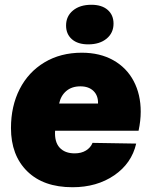

<svg xmlns="http://www.w3.org/2000/svg" viewBox="-20 -775 637 805"><path d="M26 -238Q26 -330 62.5 -401.5Q99 -473 166.5 -513.5Q234 -554 323 -554Q399 -554 455 -522.5Q511 -491 540.5 -435Q570 -379 570 -307Q570 -269 561 -227H211Q208 -180 230 -156Q252 -132 293 -132Q321 -132 340.5 -144Q360 -156 368 -176L551 -173Q532 -90 459 -40Q386 10 284 10Q162 10 94 -57Q26 -124 26 -238ZM391 -341Q392 -374 372 -393.5Q352 -413 317 -413Q281 -413 258 -393.5Q235 -374 228 -341ZM257 -668Q257 -707 286 -731Q315 -755 363 -755Q407 -755 431.5 -733.5Q456 -712 456 -676Q456 -637 427 -613Q398 -589 350 -589Q306 -589 281.5 -610.5Q257 -632 257 -668Z"/></svg>

Font: Mona Sans Black
Style: Italic
Weight: 900
Italic angle: -11.7°
Designer: Deni Anggara
Foundry: GitHub
Version: Version 2.000